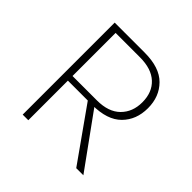

<svg xmlns="http://www.w3.org/2000/svg" viewBox="-158 -751 895 895"><g transform="rotate(45 290.0 -303.0)"><path d="M109 0V-606.5H306.5Q405 -606.5 453 -558.2Q501 -510 501 -434Q501 -357.5 453 -309.2Q405 -261 306.5 -261H146V0ZM462 0 274 -265.5H317L509 0ZM146 -291.5H307Q383 -291.5 423 -331.2Q463 -371 463 -435Q463 -500.5 422.8 -538Q382.5 -575.5 306.5 -575.5H146Z"/></g></svg>

Font: Karla ExtraLight
Style: Regular
Weight: 250
Designer: Jonathan Pinhorn
Version: Version 2.004;gftools[0.9.33]